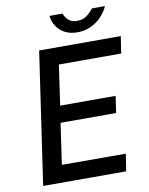

<svg xmlns="http://www.w3.org/2000/svg" viewBox="-96 -966 801 1035"><g transform="rotate(-10 304.0 -448.5)"><path d="M55 0 160.5 -723H607.5L593 -630H252L220.5 -410.5H524L510.5 -319H206.5L174 -94.5L524 -94L509.5 0ZM381.5 -783.5Q343 -783.5 314.2 -798.2Q285.5 -813 268.5 -838.5Q251.5 -864 247.5 -897H318.5Q323 -886 331.2 -873.8Q339.5 -861.5 353.8 -853Q368 -844.5 390.5 -844.5Q423 -844.5 444.5 -861.2Q466 -878 480 -897H551.5Q537.5 -866 513 -840.2Q488.5 -814.5 455 -799Q421.5 -783.5 381.5 -783.5Z"/></g></svg>

Font: Public Sans Thin Medium
Style: Italic
Weight: 500
Italic angle: -8°
Version: Version 2.001